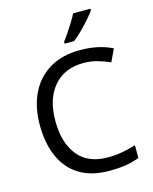

<svg xmlns="http://www.w3.org/2000/svg" viewBox="-137 -1034 906 1134"><g transform="rotate(-15 316.0 -467.0)"><path d="M403 -645Q288 -645 222 -568Q156 -491 156 -357Q156 -224 217.5 -146.5Q279 -69 402 -69Q449 -69 491 -77Q533 -85 573 -97V-19Q533 -4 490.5 3Q448 10 389 10Q280 10 207 -35Q134 -80 97.5 -163Q61 -246 61 -358Q61 -466 100.5 -548.5Q140 -631 217 -677.5Q294 -724 404 -724Q517 -724 601 -682L565 -606Q532 -621 491.5 -633Q451 -645 403 -645ZM528 -934Q516 -916 491 -887.5Q466 -859 437.5 -830.5Q409 -802 385 -784H327V-796Q342 -815 359.5 -841Q377 -867 394 -894.5Q411 -922 422 -944H528Z"/></g></svg>

Font: Go Noto Current
Style: Regular
Weight: 400
Designer: Monotype Design Team
Foundry: Monotype Imaging Inc.
Version: Version 2.007; ttfautohint (v1.8) -l 8 -r 50 -G 200 -x 14 -D